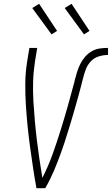

<svg xmlns="http://www.w3.org/2000/svg" viewBox="-20 -986 586 1006"><path d="M171 0Q161 -54 153 -108Q145 -162 137.5 -216.5Q130 -271 124.5 -326Q119 -381 115.5 -436.5Q112 -492 112.5 -548.5Q113 -605 122 -662L134 -735H175L163 -662Q155 -609 153.5 -557.5Q152 -506 155 -455Q158 -404 162.5 -353.5Q167 -303 173 -253Q179 -203 186.5 -153Q194 -103 202 -54Q233 -115 255.5 -178Q278 -241 298 -305Q318 -369 336 -433Q354 -497 371 -561V-564Q377 -586 383.5 -607.5Q390 -629 400 -649.5Q410 -670 425.5 -688Q441 -706 461 -717.5Q481 -729 503 -732Q525 -735 546 -735V-698Q522 -698 497.5 -690.5Q473 -683 455 -663.5Q437 -644 428.5 -620Q420 -596 414 -571.5Q408 -547 401.5 -523Q395 -499 388.5 -475Q382 -451 375 -427Q368 -403 361 -378.5Q354 -354 346.5 -330Q339 -306 331.5 -282Q324 -258 316.5 -234.5Q309 -211 300 -187Q291 -163 282 -139Q273 -115 263 -92Q253 -69 241.5 -45.5Q230 -22 217 0ZM420 -806 319 -944 355 -966 449 -824ZM250 -806 149 -944 185 -966 279 -824Z"/></svg>

Font: Iosevka Curly Extralight
Style: Italic
Weight: 200
Italic angle: -9°
Monospace: yes
Designer: Belleve Invis
Foundry: Belleve Invis
Version: Version 22.1.2; ttfautohint (v1.8.4)